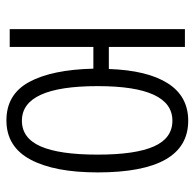

<svg xmlns="http://www.w3.org/2000/svg" viewBox="-24 -558 592 583"><g transform="rotate(90 271.5 -266.0)"><path d="M345 10Q266 10 228.5 -59Q191 -128 188 -254H122V0H68V-532H122V-301H189Q193 -418 232.5 -480Q272 -542 346 -542Q503 -542 503 -267Q503 -136 464 -63Q425 10 345 10ZM346 -37Q399 -37 424 -94Q449 -151 449 -267Q449 -382 424 -438Q399 -494 346 -494Q241 -494 241 -267Q241 -37 346 -37Z"/></g></svg>

Font: Noto Sans ExtraCondensed Light
Style: Regular
Weight: 300
Width: 2
Designer: Monotype Design Team
Foundry: Monotype Imaging Inc.
Version: Version 2.013; ttfautohint (v1.8.4.7-5d5b)